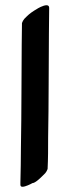

<svg xmlns="http://www.w3.org/2000/svg" viewBox="-20 -706 267 734"><path d="M120 -671C106 -663 93 -654 82 -643L73 -634C69 -629 66 -624 64 -618C64 -591 63 -563 63 -536C63 -473 62 -411 62 -348C62 -279 61 -211 60 -142C60 -97 59 -52 58 -8V0C58 6 61 8 66 8C77 8 97 -2 104 -6C115 -6 136 -27 144 -35L153 -44C157 -49 160 -54 162 -60C164 -100 164 -140 164 -180C165 -247 166 -314 166 -382C166 -447 167 -512 167 -577C167 -610 168 -643 168 -676C168 -683 164 -686 158 -686C145 -686 124 -674 120 -671Z"/></svg>

Font: Petaluma Script
Style: Regular
Weight: 400
Designer: Daniel Spreadbury
Foundry: Steinberg Media Technologies GmbH
Version: Version 1.10